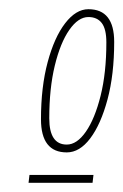

<svg xmlns="http://www.w3.org/2000/svg" viewBox="-20 -696 268 417"><path d="M172 -676Q228 -676 228 -605Q228 -534 213.5 -480Q199 -426 176 -395.5Q153 -365 125 -365Q69 -365 69 -437Q69 -507 83.5 -561Q98 -615 121.5 -645.5Q145 -676 172 -676ZM172 -659Q150 -659 130.5 -631Q111 -603 99 -553.5Q87 -504 87 -439Q87 -382 125 -382Q147 -382 166.5 -410Q186 -438 198.5 -488Q211 -538 211 -604Q211 -633 201 -646Q191 -659 172 -659ZM42 -299 44 -316H183L181 -299Z"/></svg>

Font: Georama Condensed Thin
Style: Italic
Weight: 100
Width: 3
Italic angle: -9°
Designer: Jean-Baptiste Levee
Foundry: Production Type
Version: Version 1.000